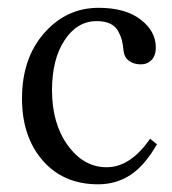

<svg xmlns="http://www.w3.org/2000/svg" viewBox="-20 -462 443 494"><path d="M383.8 -90.8Q352.1 -35.6 315.4 -11.7Q278.8 12.2 232.4 12.2Q143.1 12.2 89.8 -49.1Q36.6 -110.4 36.6 -208.5Q36.6 -312 93.8 -377Q150.9 -441.9 233.9 -441.9Q302.2 -441.9 341.6 -411.9Q380.9 -381.8 380.9 -339.8Q380.9 -318.8 369.9 -307.6Q358.9 -296.4 342.3 -296.4Q324.7 -296.4 312.3 -305.2Q299.8 -314 297.9 -331.5Q296.4 -347.7 293.7 -358.2Q291 -368.7 284.2 -381.6Q277.3 -394.5 263.4 -401.1Q249.5 -407.7 228.5 -407.7Q178.7 -407.7 146.2 -358.6Q113.8 -309.6 113.8 -230Q113.8 -144 154.5 -87.9Q195.3 -31.7 254.4 -31.7Q315.4 -31.7 366.2 -105Z"/></svg>

Font: Libertinage
Style: l
Weight: 400
Designer: OSP
Foundry: OSP
Version: Version 1.0; 2008; OFL relea